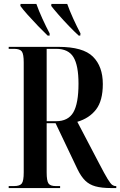

<svg xmlns="http://www.w3.org/2000/svg" viewBox="-20 -951 608 971"><path d="M24 0V-10H51Q81 -10 90.5 -23.5Q100 -37 100 -79V-635Q100 -677 90.5 -690.5Q81 -704 51 -704H24V-714H276Q400 -714 450 -664.5Q500 -615 500 -526Q500 -442 466 -397.5Q432 -353 371 -335L481 -125Q509 -71 524 -46.5Q539 -22 547.5 -16Q556 -10 565 -10H568V0H541Q494 0 463 -8.5Q432 -17 411 -37.5Q390 -58 372 -95L261 -328H216V-79Q216 -37 225 -23.5Q234 -10 262 -10H284V0ZM263 -338Q325 -338 351 -383Q377 -428 377 -528Q377 -620 351.5 -662Q326 -704 264 -704H216V-338ZM221 -771Q200 -791 172.5 -819.5Q145 -848 120 -876Q95 -904 83 -921L84 -931H164Q176 -897 194.5 -856.5Q213 -816 231 -782V-771ZM378 -771Q356 -791 328.5 -819.5Q301 -848 276.5 -876Q252 -904 239 -921L240 -931H320Q332 -897 350.5 -856.5Q369 -816 387 -782L386 -771Z"/></svg>

Font: Noto Serif Display ExtraCondensed SemiBold
Style: Regular
Weight: 600
Width: 2
Designer: Monotype Design Team
Foundry: Monotype Imaging Inc.
Version: Version 2.009